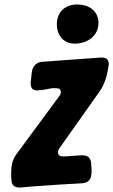

<svg xmlns="http://www.w3.org/2000/svg" viewBox="-20 -835 506 858"><path d="M314 -640C369 -640 420 -673 420 -733C420 -776 389 -815 324 -815C271 -815 234 -781 234 -726C234 -681 261 -640 314 -640ZM31 -33C31 -9 43 3 67 3C82 3 99 0 115 -1C192 -7 270 -12 347 -16C368 -17 384 -28 387 -49C388 -53 389 -57 389 -62V-81L388 -94C388 -121 380 -141 349 -141C321 -141 291 -136 262 -136C246 -136 239 -142 239 -158C241 -165 244 -171 248 -176L422 -422C449 -459 458 -496 465 -539C466 -542 466 -546 466 -549C466 -564 459 -578 435 -578H431L170 -559C145 -558 127 -541 123 -517C120 -501 120 -484 117 -467C117 -446 121 -431 146 -431C158 -431 172 -433 187 -436C190 -436 191 -437 192 -437L203 -439C208 -440 212 -441 217 -441H230C245 -441 252 -436 252 -421C251 -414 247 -408 243 -403L52 -144C35 -120 30 -93 30 -64V-49C30 -44 30 -38 31 -33Z"/></svg>

Font: Bangerz
Style: Bold
Weight: 700
Designer: vernon adams
Foundry: Vernon Adams
Version: Version 2.10;December 28, 2023;FontCreator 13.0.0.2683 64-bi